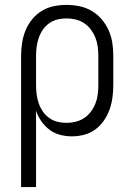

<svg xmlns="http://www.w3.org/2000/svg" viewBox="-20 -548 540 783"><path d="M66 215V-320Q66 -346 70 -372.5Q74 -399 84 -423.5Q94 -448 110.5 -468.5Q127 -489 149.5 -503Q172 -517 198 -522.5Q224 -528 251 -528Q278 -528 304.5 -522.5Q331 -517 354 -503.5Q377 -490 394.5 -469.5Q412 -449 423 -424.5Q434 -400 438 -373.5Q442 -347 442 -320V-200Q442 -175 438.5 -149.5Q435 -124 426.5 -100.5Q418 -77 403.5 -56Q389 -35 368.5 -20Q348 -5 323.5 1.5Q299 8 273 8Q249 8 225.5 2Q202 -4 182.5 -18.5Q163 -33 149 -53Q135 -73 127 -96V215ZM251 -47Q270 -47 288.5 -51.5Q307 -56 323 -66.5Q339 -77 350.5 -92.5Q362 -108 369 -125.5Q376 -143 378.5 -162Q381 -181 381 -200V-320Q381 -339 378.5 -358Q376 -377 369 -394.5Q362 -412 350.5 -427.5Q339 -443 323 -453.5Q307 -464 288.5 -468.5Q270 -473 251 -473Q232 -473 214 -468.5Q196 -464 180.5 -453Q165 -442 154.5 -426.5Q144 -411 138 -393.5Q132 -376 129.5 -357.5Q127 -339 127 -320V-200Q127 -181 129.5 -162.5Q132 -144 138 -126.5Q144 -109 154.5 -93.5Q165 -78 180.5 -67Q196 -56 214 -51.5Q232 -47 251 -47Z"/></svg>

Font: Iosevka SS04 Light
Style: Regular
Weight: 300
Monospace: yes
Designer: Belleve Invis
Foundry: Belleve Invis
Version: Version 19.0.0; ttfautohint (v1.8.4)